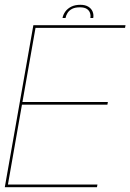

<svg xmlns="http://www.w3.org/2000/svg" viewBox="-27 -780 543 800"><path d="M-7 0H377L379 -11H6L64.5 -344H420.5L422.5 -355H66.5L121 -664H494L496 -675H112ZM308 -760Q285.5 -760 270 -752.2Q254.5 -744.5 245.2 -731.8Q236 -719 233.5 -705H246Q248 -716 254.5 -726.2Q261 -736.5 273.2 -743Q285.5 -749.5 306 -749.5Q324.5 -749.5 334.5 -743Q344.5 -736.5 348 -726.2Q351.5 -716 349.5 -705H361.5Q364 -719 358.8 -731.8Q353.5 -744.5 340.8 -752.2Q328 -760 308 -760Z"/></svg>

Font: Anybody Thin
Style: Italic
Weight: 100
Italic angle: -10°
Designer: Tyler Finck
Foundry: Etcetera Type Company
Version: Version 1.114;gftools[0.9.25]